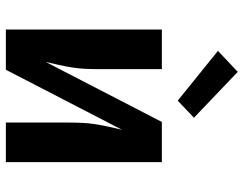

<svg xmlns="http://www.w3.org/2000/svg" viewBox="-106 -706 813 640"><g transform="rotate(90 300.0 -386.5)"><path d="M79 0V-520H211V-312Q211 -289 210 -266.5Q209 -244 205.5 -221.5Q202 -199 197 -177Q192 -155 187 -133L387 -520H521V0H389V-208Q389 -231 390 -253.5Q391 -276 394.5 -298.5Q398 -321 403 -343Q408 -365 413 -387L213 0ZM316 -573 150 -707 220 -773 373 -627Z"/></g></svg>

Font: Iosevka SS04 XBd Ex
Style: Regular
Weight: 800
Width: 7
Monospace: yes
Designer: Belleve Invis
Foundry: Belleve Invis
Version: Version 19.0.0; ttfautohint (v1.8.4)